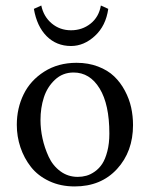

<svg xmlns="http://www.w3.org/2000/svg" viewBox="-20 -667 544 697"><path d="M247.1 -403.8Q207.5 -403.8 179.4 -377.4Q151.4 -351.1 139.2 -313.2Q127 -275.4 127 -231Q127 -198.2 134.3 -164.6Q141.6 -130.9 156.5 -98.4Q171.4 -65.9 199 -45.4Q226.6 -24.9 262.2 -24.9Q278.3 -24.9 293.5 -29.1Q308.6 -33.2 324.2 -44.2Q339.8 -55.2 351.1 -72.3Q362.3 -89.4 369.6 -117.7Q377 -146 377 -182.1Q377 -288.1 341.6 -345.9Q306.2 -403.8 247.1 -403.8ZM41 -213.9Q41 -273.9 65.7 -324.5Q90.3 -375 140.6 -407Q190.9 -439 257.8 -439Q300.8 -439 335.9 -425.5Q371.1 -412.1 394.3 -389.9Q417.5 -367.7 433.3 -337.9Q449.2 -308.1 456.1 -276.9Q462.9 -245.6 462.9 -212.9Q462.9 -116.7 404.8 -53.5Q346.7 9.8 251 9.8Q199.7 9.8 158.7 -9.5Q117.7 -28.8 92.5 -60.8Q67.4 -92.8 54.2 -132.1Q41 -171.4 41 -213.9ZM103 -634.8 129.9 -647Q138.2 -606.9 167.7 -582Q197.3 -557.1 237.8 -557.1Q278.3 -557.1 308.6 -581.1Q338.9 -605 346.2 -647L373 -634.8Q364.3 -573.2 324.5 -536.6Q284.7 -500 237.8 -500Q185.1 -500 149.4 -535.6Q113.8 -571.3 103 -634.8Z"/></svg>

Font: Common Serif
Style: Regular
Weight: 400
Designer: Philipp H. Poll, Khaled Hosny
Foundry: Stefan Peev, Context Ltd.
Version: Version 1.026